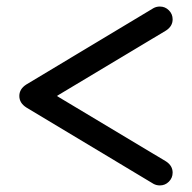

<svg xmlns="http://www.w3.org/2000/svg" viewBox="-20 -645 587 587"><path d="M60.5 -386.7 449.2 -620.1Q458 -625 468.8 -625Q484.9 -625 496.3 -613.5Q507.8 -602.1 507.8 -585.9Q507.8 -564.9 487.8 -551.8L153.8 -351.6L487.8 -151.4Q507.8 -138.2 507.8 -117.2Q507.8 -101.1 496.3 -89.6Q484.9 -78.1 468.8 -78.1Q458 -78.1 449.2 -83L60.5 -316.4Q39.1 -330.1 39.1 -351.6Q39.1 -373 60.5 -386.7Z"/></svg>

Font: Comfortaa
Style: Regular
Weight: 400
Designer: Johan Aakerlund - aajohan
Foundry: Johan Aakerlund
Version: Version 2.004 2013